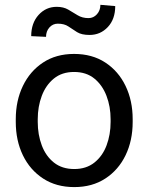

<svg xmlns="http://www.w3.org/2000/svg" viewBox="-20 -760 610 790"><path d="M44.9 -258.3V-269.5Q44.9 -345.7 74.2 -406.5Q103.5 -467.3 157.2 -502.7Q210.9 -538.1 284.7 -538.1Q359.4 -538.1 413.3 -502.7Q467.3 -467.3 496.6 -406.5Q525.9 -345.7 525.9 -269.5V-258.3Q525.9 -181.6 496.6 -121.1Q467.3 -60.5 413.3 -25.4Q359.4 9.8 285.6 9.8Q211.4 9.8 157.5 -25.4Q103.5 -60.5 74.2 -121.1Q44.9 -181.6 44.9 -258.3ZM135.3 -269.5V-258.3Q135.3 -206.1 151.9 -161.9Q168.5 -117.7 201.9 -91.1Q235.4 -64.5 285.6 -64.5Q335 -64.5 368.4 -91.1Q401.9 -117.7 418.5 -161.9Q435.1 -206.1 435.1 -258.3V-269.5Q435.1 -321.3 418.2 -365.5Q401.4 -409.7 368.2 -436.8Q335 -463.9 284.7 -463.9Q234.9 -463.9 201.7 -436.8Q168.5 -409.7 151.9 -365.5Q135.3 -321.3 135.3 -269.5ZM393.1 -740.2 454.1 -734.9Q454.1 -681.2 423.6 -648.7Q393.1 -616.2 348.6 -616.2Q315.4 -616.2 296.9 -627.9Q278.3 -639.6 261.5 -651.1Q244.6 -662.6 217.8 -662.6Q197.3 -662.6 183.3 -647Q169.4 -631.3 169.4 -608.4L108.4 -611.3Q108.4 -665 138.7 -698.5Q168.9 -731.9 213.4 -731.9Q241.2 -731.9 260.7 -720.5Q280.3 -709 299.3 -697.3Q318.4 -685.5 344.2 -685.5Q364.7 -685.5 378.9 -701.4Q393.1 -717.3 393.1 -740.2Z"/></svg>

Font: RobotoDEMO
Style: Regular
Weight: 400
Designer: Christian Robertson
Foundry: Google
Version: Version 2.136